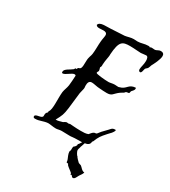

<svg xmlns="http://www.w3.org/2000/svg" viewBox="-178 -642 800 902"><g transform="rotate(30 221.5 -190.5)"><path d="M398 122C384 122 375 106 367 101C361 98 355 98 352 95C348 92 332 75 332 72C330 73 318 55 318 46C318 39 322 33 323 25C323 26 328 12 331 2C346 0 356 -6 357 -19C357 -23 360 -24 361 -26C373 -56 378 -62 401 -88C411 -100 425 -109 427 -125H422C407 -125 403 -116 397 -110L372 -84C366 -78 362 -70 357 -66C354 -63 347 -65 343 -62C336 -59 328 -47 325 -44C313 -39 299 -39 285 -39C256 -39 234 -42 227 -42C223 -42 223 -40 219 -40C215 -40 211 -41 209 -41C204 -41 193 -33 193 -33C177 -29 170 -26 162 -26C160 -26 159 -26 157 -26C174 -58 178 -65 183 -103C188 -151 191 -169 193 -190C194 -198 200 -215 200 -222C200 -225 199 -229 199 -234C199 -249 202 -262 218 -262C230 -262 249 -256 263 -256C275 -255 290 -254 302 -254C331 -254 330 -267 354 -285C359 -289 366 -292 372 -296C375 -298 376 -302 379 -303C383 -306 391 -304 394 -307C396 -309 396 -316 397 -318C402 -324 410 -331 410 -338C410 -340 410 -342 408 -344C369 -341 376 -316 339 -307C337 -306 336 -306 334 -306C330 -306 323 -307 316 -307C303 -307 293 -303 284 -303C264 -303 214 -307 214 -313C214 -318 219 -324 219 -325C219 -333 215 -340 215 -343C215 -343 219 -348 219 -354V-361C220 -384 226 -405 226 -414V-420C231 -493 246 -500 288 -500C310 -500 334 -497 347 -497C352 -497 367 -500 375 -500C385 -500 387 -487 387 -476C387 -457 380 -441 380 -428C380 -422 383 -417 389 -417C398 -417 398 -437 401 -442C403 -446 409 -449 412 -453C415 -458 417 -465 419 -471C426 -484 443 -516 443 -535C443 -545 438 -552 425 -552C411 -552 407 -543 395 -543C390 -543 385 -544 380 -544C370 -544 374 -541 371 -541C367 -541 371 -544 362 -544C340 -544 326 -536 306 -536C299 -536 292 -537 286 -537C270 -537 256 -531 241 -529C216 -527 191 -527 167 -525C144 -523 108 -529 102 -508C106 -501 112 -500 120 -500C127 -500 135 -501 143 -501C151 -501 162 -499 162 -486C162 -477 158 -463 157 -449C155 -432 156 -400 153 -380C152 -369 144 -358 144 -336C144 -291 139 -293 128 -289C125 -288 125 -281 123 -281C121 -281 119 -281 118 -281C115 -281 116 -277 113 -274C99 -262 72 -253 72 -237C72 -234 72 -230 77 -230C91 -230 114 -255 128 -255C131 -255 135 -254 135 -250C135 -241 132 -203 131 -197C129 -182 122 -168 120 -154C116 -119 123 -57 109 -44C109 -44 109 -44 109 -43C109 -42 109 -40 109 -39C109 -35 103 -32 102 -30C100 -24 100 -21 100 -18V-13C100 4 61 -4 61 11C61 20 68 19 73 19C94 19 110 8 135 6C148 6 162 10 179 10C187 10 197 6 209 6C222 6 237 7 250 7C256 7 261 7 266 6C283 4 301 5 318 4C313 12 309 19 305 22C305 22 305 23 305 23C305 24 305 26 305 27V28C301 38 293 42 293 42C290 50 292 55 291 63C290 67 288 68 288 73C288 82 296 101 299 107C302 114 302 122 302 122C304 124 308 123 311 124C313 126 314 131 317 133C325 141 346 154 346 158C346 159 346 161 346 162C346 163 346 163 347 163C349 163 350 162 351 162C356 162 356 171 364 171C374 171 378 157 384 147C390 138 396 131 398 122Z"/></g></svg>

Font: Jim Nightshade
Style: Regular
Weight: 400
Designer: Astigmatic (AOETI)
Foundry: Astigmatic (AOETI)
Version: Version 1.000